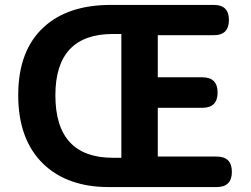

<svg xmlns="http://www.w3.org/2000/svg" viewBox="-20 -760 1021 780"><path d="M422 0Q255 0 157 -93Q54 -192 54 -373.5Q54 -555 158 -650Q256 -740 430 -740H849Q910 -740 910 -679Q910 -617 849 -617H621V-446H802Q864 -446 864 -384Q864 -322 802 -322H621V-124H860Q922 -124 922 -62Q922 0 860 0H672ZM439 -119H473V-370V-622H439Q205 -622 205 -373Q205 -119 439 -119Z"/></svg>

Font: GenSenRounded JP B
Style: Regular
Weight: 700
Version: Version 1.501;PS 1;hotconv 16.6.51;makeotf.lib2.5.65220